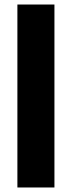

<svg xmlns="http://www.w3.org/2000/svg" viewBox="-20 -830 311 850"><path d="M57 0V-810H221V0Z"/></svg>

Font: Oswald SemiBold
Style: Regular
Weight: 600
Designer: Vernon Adams
Foundry: Vernon Adams
Version: Version 4.103;gftools[0.9.33.dev8+g029e19f]